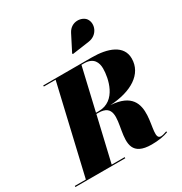

<svg xmlns="http://www.w3.org/2000/svg" viewBox="-266 -1203 1315 1384"><g transform="rotate(-30 392.0 -511.0)"><path d="M571 -859C650.5 -870 679 -952.5 646 -1000.5C619 -1039.5 531.5 -1052 493.5 -978L425.5 -845L429 -839ZM-35 -9V0H380V-9H272L359 -380.5H375C621 -380.5 272 10 595 10C651 10 699 2 735 -12L732 -20C714 -13.5 695.5 -8 682.5 -8C582.5 -8 823 -364 478.5 -385C656.5 -395 780 -470.5 780 -600C780 -710 666 -750 535 -750H130V-741H228L57 -9ZM465 -741C545 -741 565 -689 565 -640C565 -561 531 -389.5 385 -389.5H361L443 -741Z"/></g></svg>

Font: Bodoni* 24pt Fatface
Style: Italic
Weight: 900
Italic angle: -13°
Version: Version 2.3